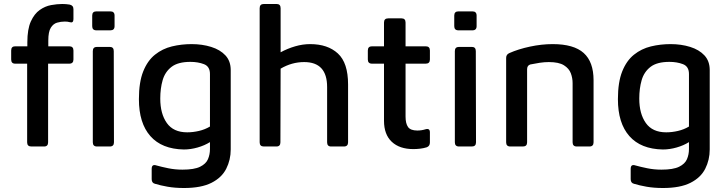

<svg xmlns="http://www.w3.org/2000/svg" viewBox="-20 -734 3647 962"><path d="M137 0Q116 0 116 -21V-415H56Q36 -415 36 -436V-481Q36 -502 56 -502H117V-522Q117 -588 134.5 -626.5Q152 -665 179 -684Q206 -703 236 -708.5Q266 -714 292 -714Q311 -714 329 -711Q348 -707 348 -688V-638Q348 -617 329 -623Q319 -626 305 -626Q285 -626 266 -620.5Q247 -615 234.5 -595Q222 -575 222 -531V-502H327Q348 -502 348 -481V-436Q348 -415 327 -415H221V-21Q221 0 201 0ZM463 -582Q442 -582 442 -603V-656Q442 -677 463 -677H533Q554 -677 554 -656V-603Q554 -582 533 -582ZM466 0Q445 0 445 -21V-478Q445 -499 466 -499H530Q550 -499 550 -478L551 -21Q551 0 530 0Z M901 15Q791 13 733.5 -52Q676 -117 676 -237Q676 -322 697.5 -376Q719 -430 756.5 -460Q794 -490 841.5 -501.5Q889 -513 940 -513Q993 -513 1038 -499Q1083 -485 1109.5 -456.5Q1136 -428 1136 -383V15Q1136 67 1113.5 111.5Q1091 156 1039.5 182Q988 208 902 208Q856 208 819.5 201.5Q783 195 757 187Q740 183 740 164V112Q740 87 764 95Q789 102 823 109Q857 116 894 116Q953 116 982.5 101.5Q1012 87 1022 63.5Q1032 40 1032 13V-22Q1005 -5 970 5Q935 15 901 15ZM918 -71Q947 -71 977 -78Q1007 -85 1032 -100V-363Q1032 -401 1002 -412.5Q972 -424 934 -424Q872 -424 839.5 -399Q807 -374 795 -332.5Q783 -291 783 -240Q783 -164 816 -117.5Q849 -71 918 -71Z M1302 0Q1281 0 1281 -21V-693Q1281 -714 1302 -714H1366Q1386 -714 1386 -693V-472Q1421 -491 1459 -502Q1497 -513 1534 -513Q1622 -513 1673 -466Q1724 -419 1724 -311V-21Q1724 0 1703 0H1639Q1619 0 1619 -21V-298Q1619 -423 1504 -423Q1442 -423 1386 -390L1385 -21Q1385 0 1365 0Z M2051 13Q1982 13 1943 -23.5Q1904 -60 1904 -129V-415H1844Q1823 -415 1823 -436V-481Q1823 -502 1844 -502H1904V-621Q1904 -642 1925 -642H1992Q2012 -642 2012 -621V-502H2113Q2134 -502 2134 -481V-436Q2134 -415 2113 -415H2012V-150Q2012 -115 2024.5 -97.5Q2037 -80 2071 -80Q2092 -80 2111 -86Q2134 -93 2134 -71V-20Q2134 -2 2118 4Q2102 9 2084.5 11Q2067 13 2051 13Z M2277 -582Q2256 -582 2256 -603V-656Q2256 -677 2277 -677H2347Q2368 -677 2368 -656V-603Q2368 -582 2347 -582ZM2280 0Q2259 0 2259 -21V-478Q2259 -499 2280 -499H2344Q2364 -499 2364 -478L2365 -21Q2365 0 2344 0Z M2516 -444Q2516 -461 2532 -468Q2577 -488 2635.5 -500.5Q2694 -513 2749 -513Q2855 -513 2904.5 -468.5Q2954 -424 2954 -332V-21Q2954 0 2933 0H2870Q2849 0 2849 -21V-318Q2849 -343 2840 -367Q2831 -391 2805.5 -407Q2780 -423 2730 -423Q2708 -423 2684.5 -419.5Q2661 -416 2637 -411Q2621 -406 2621 -387V-21Q2621 0 2600 0H2537Q2516 0 2516 -21Z M3301 15Q3191 13 3133.5 -52Q3076 -117 3076 -237Q3076 -322 3097.5 -376Q3119 -430 3156.5 -460Q3194 -490 3241.5 -501.5Q3289 -513 3340 -513Q3393 -513 3438 -499Q3483 -485 3509.5 -456.5Q3536 -428 3536 -383V15Q3536 67 3513.5 111.5Q3491 156 3439.5 182Q3388 208 3302 208Q3256 208 3219.5 201.5Q3183 195 3157 187Q3140 183 3140 164V112Q3140 87 3164 95Q3189 102 3223 109Q3257 116 3294 116Q3353 116 3382.5 101.5Q3412 87 3422 63.5Q3432 40 3432 13V-22Q3405 -5 3370 5Q3335 15 3301 15ZM3318 -71Q3347 -71 3377 -78Q3407 -85 3432 -100V-363Q3432 -401 3402 -412.5Q3372 -424 3334 -424Q3272 -424 3239.5 -399Q3207 -374 3195 -332.5Q3183 -291 3183 -240Q3183 -164 3216 -117.5Q3249 -71 3318 -71Z"/></svg>

Font: Pitagon Sans Medium
Style: Regular
Weight: 500
Designer: Travis Tran
Foundry: Pitagon
Version: Version 1.001; ttfautohint (v1.8.4.7-5d5b);gftools[0.9.26]